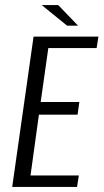

<svg xmlns="http://www.w3.org/2000/svg" viewBox="-20 -735 407 755"><path d="M28 0 112 -591H367L360 -546H170L140 -334H292L285 -284H133L100 -45H290L283 0ZM244 -634 144 -715H209L287 -634Z"/></svg>

Font: Alumni Sans
Style: Italic
Weight: 400
Italic angle: -8°
Version: Version 1.016